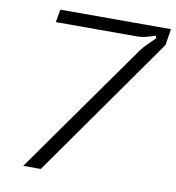

<svg xmlns="http://www.w3.org/2000/svg" viewBox="-84 -838 838 914"><g transform="rotate(10 334.5 -381.5)"><path d="M542 -640Q551 -652 567.5 -669Q584 -686 607 -708L603 -720Q549 -701 518 -701H123L134 -763H669L656 -684L174 0H89Z"/></g></svg>

Font: Open Sauce Sans Light Italic
Style: Regular
Weight: 300
Italic angle: -10°
Designer: Alfredo Marco Pradil
Foundry: Creative Sauce Fz LLC
Version: Version 1.477